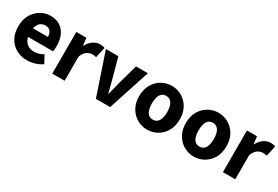

<svg xmlns="http://www.w3.org/2000/svg" viewBox="40 -1237 2867 1978"><g transform="rotate(30 1473.5 -248.0)"><path d="M287 12Q216 12 159 -19Q102 -50 69 -108Q36 -166 36 -248Q36 -329 69.5 -387Q103 -445 157 -476.5Q211 -508 270 -508Q341 -508 388 -476.5Q435 -445 458 -391Q481 -337 481 -270Q481 -251 479 -232.5Q477 -214 475 -203H150L148 -305H355Q355 -344 336 -369.5Q317 -395 273 -395Q249 -395 226 -382Q203 -369 188 -337Q173 -305 174 -248Q175 -192 194.5 -160Q214 -128 244 -114.5Q274 -101 307 -101Q336 -101 362.5 -109.5Q389 -118 415 -133L463 -43Q426 -17 379 -2.5Q332 12 287 12Z M583 0V-496H703L713 -409H717Q744 -459 781.5 -483.5Q819 -508 858 -508Q879 -508 893 -505.5Q907 -503 917 -498L889 -373Q877 -376 866 -377.5Q855 -379 839 -379Q811 -379 780.5 -359Q750 -339 730 -288V0Z M1102 0 935 -496H1083L1147 -262Q1157 -225 1166.5 -187Q1176 -149 1186 -109H1190Q1199 -149 1209 -187Q1219 -225 1228 -262L1293 -496H1434L1272 0Z M1716 12Q1653 12 1598 -18.5Q1543 -49 1508.5 -107.5Q1474 -166 1474 -248Q1474 -330 1508.5 -388.5Q1543 -447 1598 -477.5Q1653 -508 1716 -508Q1778 -508 1833 -477.5Q1888 -447 1922.5 -388.5Q1957 -330 1957 -248Q1957 -166 1922.5 -107.5Q1888 -49 1833 -18.5Q1778 12 1716 12ZM1716 -107Q1746 -107 1766.5 -124Q1787 -141 1797 -173Q1807 -205 1807 -248Q1807 -291 1797 -323Q1787 -355 1766.5 -372Q1746 -389 1716 -389Q1685 -389 1665 -372Q1645 -355 1635 -323Q1625 -291 1625 -248Q1625 -205 1635 -173Q1645 -141 1665 -124Q1685 -107 1716 -107Z M2271 12Q2208 12 2153 -18.5Q2098 -49 2063.5 -107.5Q2029 -166 2029 -248Q2029 -330 2063.5 -388.5Q2098 -447 2153 -477.5Q2208 -508 2271 -508Q2333 -508 2388 -477.5Q2443 -447 2477.5 -388.5Q2512 -330 2512 -248Q2512 -166 2477.5 -107.5Q2443 -49 2388 -18.5Q2333 12 2271 12ZM2271 -107Q2301 -107 2321.5 -124Q2342 -141 2352 -173Q2362 -205 2362 -248Q2362 -291 2352 -323Q2342 -355 2321.5 -372Q2301 -389 2271 -389Q2240 -389 2220 -372Q2200 -355 2190 -323Q2180 -291 2180 -248Q2180 -205 2190 -173Q2200 -141 2220 -124Q2240 -107 2271 -107Z M2613 0V-496H2733L2743 -409H2747Q2774 -459 2811.5 -483.5Q2849 -508 2888 -508Q2909 -508 2923 -505.5Q2937 -503 2947 -498L2919 -373Q2907 -376 2896 -377.5Q2885 -379 2869 -379Q2841 -379 2810.5 -359Q2780 -339 2760 -288V0Z"/></g></svg>

Font: Source Sans 3
Style: Bold
Weight: 700
Designer: Paul D. Hunt
Foundry: Adobe
Version: Version 3.052;hotconv 1.1.0;makeotfexe 2.6.0